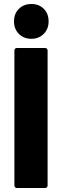

<svg xmlns="http://www.w3.org/2000/svg" viewBox="-20 -940 298 960"><path d="M64 -700H206Q211 -700 214.5 -696.5Q218 -693 218 -688V-12Q218 -7 214.5 -3.5Q211 0 206 0H64Q59 0 55.5 -3.5Q52 -7 52 -12V-688Q52 -693 55.5 -696.5Q59 -700 64 -700ZM50 -833Q50 -872 74.5 -896Q99 -920 137 -920Q175 -920 199 -896Q223 -872 223 -833Q223 -795 198.5 -770.5Q174 -746 137 -746Q99 -746 74.5 -770.5Q50 -795 50 -833Z"/></svg>

Font: BARLOWEXTRABOLD
Style: Regular
Weight: 800
Designer: Jeremy Tribby
Foundry: Tribby Type
Version: Version 1.422